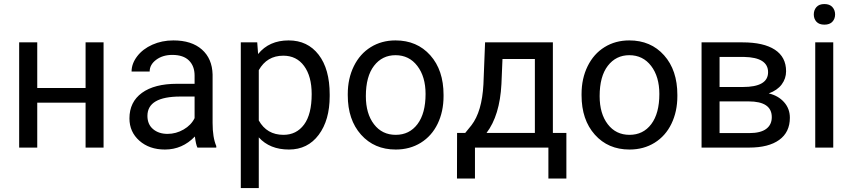

<svg xmlns="http://www.w3.org/2000/svg" viewBox="-20 -741 4280 964"><path d="M500 0H409.7V-225.6H167V0H76.2V-528.3H167V-299.3H409.7V-528.3H500Z M971.2 0Q963.4 -15.6 958.5 -55.7Q895.5 9.8 808.1 9.8Q730 9.8 679.9 -34.4Q629.9 -78.6 629.9 -146.5Q629.9 -229 692.6 -274.7Q755.4 -320.3 869.1 -320.3H957V-361.8Q957 -409.2 928.7 -437.3Q900.4 -465.3 845.2 -465.3Q796.9 -465.3 764.2 -440.9Q731.4 -416.5 731.4 -381.8H640.6Q640.6 -421.4 668.7 -458.3Q696.8 -495.1 744.9 -516.6Q793 -538.1 850.6 -538.1Q941.9 -538.1 993.7 -492.4Q1045.4 -446.8 1047.4 -366.7V-123.5Q1047.4 -50.8 1065.9 -7.8V0ZM821.3 -68.8Q863.8 -68.8 901.9 -90.8Q939.9 -112.8 957 -147.9V-256.3H886.2Q720.2 -256.3 720.2 -159.2Q720.2 -116.7 748.5 -92.8Q776.9 -68.8 821.3 -68.8Z M1635.3 -258.3Q1635.3 -137.7 1580.1 -64Q1524.9 9.8 1430.7 9.8Q1334.5 9.8 1279.3 -51.3V203.1H1189V-528.3H1271.5L1275.9 -469.7Q1331.1 -538.1 1429.2 -538.1Q1524.4 -538.1 1579.8 -466.3Q1635.3 -394.5 1635.3 -266.6ZM1544.9 -268.6Q1544.9 -357.9 1506.8 -409.7Q1468.8 -461.4 1402.3 -461.4Q1320.3 -461.4 1279.3 -388.7V-136.2Q1319.8 -64 1403.3 -64Q1468.3 -64 1506.6 -115.5Q1544.9 -167 1544.9 -268.6Z M1726.1 -269Q1726.1 -346.7 1756.6 -408.7Q1787.1 -470.7 1841.6 -504.4Q1896 -538.1 1965.8 -538.1Q2073.7 -538.1 2140.4 -463.4Q2207 -388.7 2207 -264.6V-258.3Q2207 -181.2 2177.5 -119.9Q2147.9 -58.6 2093 -24.4Q2038.1 9.8 1966.8 9.8Q1859.4 9.8 1792.7 -64.9Q1726.1 -139.6 1726.1 -262.7ZM1816.9 -258.3Q1816.9 -170.4 1857.7 -117.2Q1898.4 -64 1966.8 -64Q2035.6 -64 2076.2 -117.9Q2116.7 -171.9 2116.7 -269Q2116.7 -356 2075.4 -409.9Q2034.2 -463.9 1965.8 -463.9Q1898.9 -463.9 1857.9 -410.6Q1816.9 -357.4 1816.9 -258.3Z M2315.9 -73.7 2347.2 -112.3Q2399.9 -180.7 2407.2 -317.4L2415.5 -528.3H2755.9V-73.7H2823.7V155.3H2733.4V0H2364.7V155.3H2274.4L2274.9 -73.7ZM2422.9 -73.7H2665.5V-444.8H2502.9L2497.6 -318.8Q2489.3 -161.1 2422.9 -73.7Z M2899.9 -269Q2899.9 -346.7 2930.4 -408.7Q2960.9 -470.7 3015.4 -504.4Q3069.8 -538.1 3139.6 -538.1Q3247.6 -538.1 3314.2 -463.4Q3380.9 -388.7 3380.9 -264.6V-258.3Q3380.9 -181.2 3351.3 -119.9Q3321.8 -58.6 3266.8 -24.4Q3211.9 9.8 3140.6 9.8Q3033.2 9.8 2966.6 -64.9Q2899.9 -139.6 2899.9 -262.7ZM2990.7 -258.3Q2990.7 -170.4 3031.5 -117.2Q3072.3 -64 3140.6 -64Q3209.5 -64 3250 -117.9Q3290.5 -171.9 3290.5 -269Q3290.5 -356 3249.3 -409.9Q3208 -463.9 3139.6 -463.9Q3072.8 -463.9 3031.7 -410.6Q2990.7 -357.4 2990.7 -258.3Z M3502.4 0V-528.3H3708.5Q3814 -528.3 3870.4 -491.5Q3926.8 -454.6 3926.8 -383.3Q3926.8 -346.7 3904.8 -317.1Q3882.8 -287.6 3839.8 -272Q3887.7 -260.7 3916.7 -228Q3945.8 -195.3 3945.8 -149.9Q3945.8 -77.1 3892.3 -38.6Q3838.9 0 3741.2 0ZM3592.8 -231.9V-72.8H3742.2Q3798.8 -72.8 3826.9 -93.8Q3855 -114.7 3855 -152.8Q3855 -231.9 3738.8 -231.9ZM3592.8 -304.2H3709.5Q3836.4 -304.2 3836.4 -378.4Q3836.4 -452.6 3716.3 -455.1H3592.8Z M4163.6 0H4073.2V-528.3H4163.6ZM4065.9 -668.5Q4065.9 -690.4 4079.3 -705.6Q4092.8 -720.7 4119.1 -720.7Q4145.5 -720.7 4159.2 -705.6Q4172.9 -690.4 4172.9 -668.5Q4172.9 -646.5 4159.2 -631.8Q4145.5 -617.2 4119.1 -617.2Q4092.8 -617.2 4079.3 -631.8Q4065.9 -646.5 4065.9 -668.5Z"/></svg>

Font: Roboto
Style: Regular
Weight: 400
Designer: Google
Version: Version 2.001047; 2015